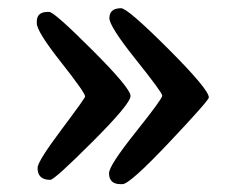

<svg xmlns="http://www.w3.org/2000/svg" viewBox="-20 -499 582 479"><path d="M105.5 -50.3Q73.7 -50.3 73.7 -80.1Q73.7 -96.2 133.1 -175.3Q192.4 -254.4 192.4 -258.3Q192.4 -267.6 132.1 -344Q71.8 -420.4 71.8 -440.9V-445.3Q71.8 -469.2 98.6 -469.2H103Q115.2 -469.2 210.4 -374Q305.7 -278.8 305.7 -259.5Q305.7 -240.2 210.7 -145.3Q115.7 -50.3 105.5 -50.3ZM285.6 -39.6H280.8Q252 -39.6 252 -66.9Q252 -85.9 318.4 -169.2Q384.8 -252.4 384.8 -260.3Q384.8 -268.1 318.8 -350.6Q252.9 -433.1 252.9 -453.6Q252.9 -478.5 282.2 -478.5Q298.3 -478.5 399.7 -377.2Q501 -275.9 501 -255.9Q501 -248.5 402.3 -144Q303.7 -39.6 285.6 -39.6Z"/></svg>

Font: Averia Serif Libre RX
Style: Bold
Weight: 700
Version: Version 1.002